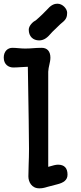

<svg xmlns="http://www.w3.org/2000/svg" viewBox="-29 -1001 435 1035"><path d="M124 -50.3C124 -21 141.1 14.2 182.6 14.2C196.8 14.2 206.5 12.7 228.5 5.9L277.3 -6.8C314 -15.6 335 -30.3 335 -59.6C335 -95.7 317.4 -113.3 283.7 -113.3C272 -113.3 257.3 -109.4 231 -101.6V-614.3C231.9 -641.1 242.7 -664.6 242.7 -690.4C242.7 -726.1 223.6 -743.2 196.3 -743.2C156.2 -743.2 143.1 -739.3 106.4 -739.3C81.5 -739.3 60.1 -743.2 37.6 -743.2C12.7 -743.2 -8.8 -724.6 -8.8 -690.4C-8.8 -651.4 19.5 -637.2 42.5 -637.2C69.8 -637.2 95.7 -640.6 121.1 -641.1C125 -409.2 127.4 -257.8 127.4 -198.2C127.4 -169.4 126.5 -137.7 125.5 -114.3C124.5 -91.8 124 -71.3 124 -50.3ZM182.1 -783.2C210.9 -783.2 229.5 -802.2 245.1 -820.3C250 -825.7 256.8 -833.5 262.2 -837.9C289.1 -862.8 290 -866.2 307.6 -880.4C329.6 -897.9 332.5 -912.6 333 -932.1C333 -954.1 308.1 -981 281.2 -981C268.1 -981 250 -977.5 229.5 -954.1C214.4 -938 186.5 -910.2 163.6 -891.1C152.8 -886.7 126 -864.3 126 -841.3C126 -804.2 149.4 -783.2 182.1 -783.2Z"/></svg>

Font: Autour One
Style: Regular
Weight: 400
Designer: Eben Sorkin
Foundry: Eben Sorkin
Version: Version 1.002